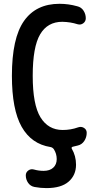

<svg xmlns="http://www.w3.org/2000/svg" viewBox="-20 -760 540 1000"><path d="M243.2 5.9Q143.6 -9.8 92.8 -99.6Q42 -189.5 42 -365.2Q42 -561.5 105 -650.9Q168 -740.2 290 -740.2Q336.9 -740.2 381.8 -727.5Q403.3 -722.7 415 -704.6Q426.8 -686.5 426.8 -665Q426.8 -648.4 413.6 -638.7Q400.4 -628.9 383.8 -633.8Q347.7 -645.5 304.7 -646.5Q227.5 -646.5 189 -581.1Q150.4 -515.6 150.4 -365.2Q150.4 -214.8 190.9 -148.9Q231.4 -83 306.6 -83Q348.6 -83 386.7 -96.7Q403.3 -102.5 417.5 -93.8Q431.6 -85 431.6 -68.4Q431.6 -44.9 418.9 -25.9Q406.2 -6.8 384.8 -2Q369.1 2 360.4 3.9Q350.6 5.9 353.5 13.7Q376 51.8 376 97.7Q376 152.3 337.4 186Q298.8 219.7 221.7 219.7Q191.4 219.7 160.2 213.9Q138.7 210 126.5 192.4Q114.3 174.8 114.3 153.3Q114.3 137.7 127.4 127.9Q140.6 118.2 157.2 123Q181.6 129.9 207 129.9Q239.3 129.9 257.3 113.3Q275.4 96.7 275.4 68.4Q275.4 41 260.7 17.6Q253.9 7.8 243.2 5.9Z"/></svg>

Font: Rounded-X Mgen+ 1m medium
Style: Regular
Weight: 500
Designer: [Source Han Sans]
Ryoko NISHIZUKA  (kana & ideographs); Paul D. Hunt (Latin, Greek & Cyrillic); Wenlong ZHANG  (bopomofo
Version: Version 1.059.20150602